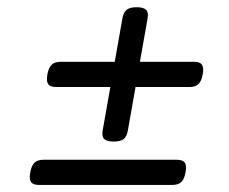

<svg xmlns="http://www.w3.org/2000/svg" viewBox="-20 -570 640 536"><path d="M321.8 -519 300.3 -397.5H149.4Q132.8 -397.5 124.3 -389.4Q115.7 -381.3 112.3 -362.3Q108.9 -343.3 114.5 -335.2Q120.1 -327.1 136.7 -327.1H288.1L266.6 -205.6Q263.7 -189 271 -181.9Q278.3 -174.8 297.4 -174.8Q316.4 -174.8 325.2 -181.9Q334 -189 336.9 -205.6L358.4 -327.1H508.8Q525.4 -327.1 533.9 -335.2Q542.5 -343.3 545.9 -362.3Q549.3 -381.3 543.7 -389.4Q538.1 -397.5 521.5 -397.5H370.6L392.1 -519Q395 -535.6 387.7 -542.7Q380.4 -549.8 361.3 -549.8Q342.3 -549.8 333.5 -542.7Q324.7 -535.6 321.8 -519ZM101.6 -124Q85 -124 76.4 -116Q67.9 -107.9 64.5 -88.9Q61 -69.8 66.7 -61.8Q72.3 -53.7 88.9 -53.7H460.9Q477.5 -53.7 486.1 -61.8Q494.6 -69.8 498 -88.9Q501.5 -107.9 495.8 -116Q490.2 -124 473.6 -124Z"/></svg>

Font: Courier Prime Code
Style: Italic
Weight: 400
Italic angle: -10°
Designer: Alan Dague-Greene
Foundry: Quote-Unquote Apps
Version: Version 3.18